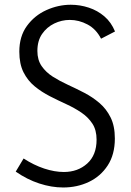

<svg xmlns="http://www.w3.org/2000/svg" viewBox="-20 -799 566 829"><path d="M252.7 10.5Q202.6 10.5 149.8 -6.7Q97 -23.9 47.9 -58L81.9 -114.7Q125.6 -86.3 170.6 -71.3Q215.7 -56.4 255.7 -56.4Q316.1 -56.4 356.6 -92.9Q397 -129.4 397 -195.9Q397 -237.7 378.8 -265.4Q360.6 -293.1 330.9 -313.2Q301.2 -333.2 265.9 -349.4Q230.7 -365.5 195 -383.7Q159.3 -402 129.6 -426.4Q99.8 -450.8 81.6 -486.8Q63.4 -522.8 63.4 -576.2Q63.4 -642.1 96.3 -687.2Q129.2 -732.3 180.4 -755.4Q231.7 -778.5 285.5 -778.5Q325.6 -778.5 363.4 -766Q401.2 -753.6 430.8 -728.2Q460.4 -702.9 476.6 -663.1L416.3 -631.9Q394.9 -673.7 357.9 -693.3Q321 -713 281.2 -713Q246.4 -713 214.2 -697.5Q182.1 -681.9 161.7 -652.4Q141.4 -622.9 141.4 -579Q141.4 -540.3 159.8 -513.7Q178.1 -487.1 207.8 -468.1Q237.6 -449.2 272.9 -433Q308.3 -416.8 344 -398.3Q379.7 -379.7 409.4 -354.3Q439.2 -329 457.5 -292Q475.9 -255 475.9 -201Q475.9 -131.9 445.1 -84.7Q414.4 -37.6 363.7 -13.5Q313 10.5 252.7 10.5Z"/></svg>

Font: Yaldevi ExtraLight
Style: Regular
Weight: 200
Designer: Sol Matas, Rajitha Manaperi, Kosala Senevirathne
Foundry: Mooniak
Version: Version 1.100